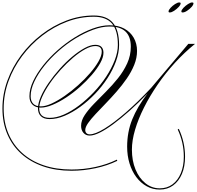

<svg xmlns="http://www.w3.org/2000/svg" viewBox="-104 -1020 1617 1572"><path d="M1401 262Q1401 147 1351 40L1360 35Q1411 144 1411 263Q1411 344 1385.5 404Q1360 464 1313.5 498Q1267 532 1204 532Q1146 532 1097 505Q1048 478 1012 430Q976 382 956.5 318Q937 254 937 181Q937 61 978.5 -42Q1020 -145 1104 -255Q1028 -176 957 -113Q886 -50 824.5 -4.5Q763 41 713.5 65.5Q664 90 630 90Q599 90 579.5 68Q560 46 560 10Q560 -33 589.5 -77.5Q619 -122 665 -169.5Q711 -217 763.5 -269.5Q816 -322 862 -379.5Q908 -437 937.5 -501.5Q967 -566 967 -638Q967 -803 793 -803Q730 -803 658.5 -776.5Q587 -750 514 -705.5Q441 -661 375 -602.5Q309 -544 258 -480Q207 -416 177 -352Q147 -288 147 -232Q147 -192 168.5 -170.5Q190 -149 230 -149Q268 -149 319 -172.5Q370 -196 426 -235Q482 -274 536 -322.5Q590 -371 633.5 -421.5Q677 -472 703 -518Q729 -564 729 -597Q729 -643 676 -643Q640 -643 592.5 -617Q545 -591 493.5 -547Q442 -503 392.5 -448.5Q343 -394 303.5 -336.5Q264 -279 240.5 -226Q217 -173 217 -133Q217 -55 303 -55Q358 -55 419.5 -82Q481 -109 543.5 -156.5Q606 -204 663.5 -264.5Q721 -325 765 -392Q809 -459 835 -526Q861 -593 861 -652Q861 -771 813 -827Q765 -883 664 -883Q551 -883 443.5 -842Q336 -801 242 -728.5Q148 -656 77 -561Q6 -466 -34 -356.5Q-74 -247 -74 -132Q-74 -18 -35 74Q4 166 77 232Q150 298 252.5 333Q355 368 482 368Q581 368 677.5 347Q774 326 853 287L856 297Q776 336 678 357Q580 378 482 378Q353 378 249 342Q145 306 70.5 239Q-4 172 -44 78Q-84 -16 -84 -132Q-84 -248 -43.5 -359.5Q-3 -471 69 -567.5Q141 -664 236 -737Q331 -810 440 -851.5Q549 -893 664 -893Q769 -893 820 -833.5Q871 -774 871 -652Q871 -588 845.5 -518Q820 -448 776 -380Q732 -312 674.5 -252Q617 -192 553 -145.5Q489 -99 425 -72Q361 -45 302 -45Q256 -45 231.5 -68Q207 -91 207 -133Q207 -175 230.5 -229Q254 -283 294.5 -341.5Q335 -400 384.5 -455.5Q434 -511 487 -555.5Q540 -600 589 -626.5Q638 -653 676 -653Q710 -653 726.5 -636Q743 -619 743 -588Q743 -551 717 -504Q691 -457 647.5 -406.5Q604 -356 550 -308Q496 -260 438 -222Q380 -184 326 -161.5Q272 -139 230 -139Q187 -139 162 -163.5Q137 -188 137 -232Q137 -291 167.5 -355.5Q198 -420 250 -485.5Q302 -551 369 -610Q436 -669 509.5 -714.5Q583 -760 656 -786.5Q729 -813 793 -813Q863 -813 913 -786Q963 -759 990.5 -711.5Q1018 -664 1018 -603Q1018 -546 995 -489Q972 -432 934 -377Q896 -322 851 -270.5Q806 -219 761 -172.5Q716 -126 678 -85.5Q640 -45 617 -12Q594 21 594 45Q594 61 604 70.5Q614 80 630 80Q675 80 751.5 33Q828 -14 926.5 -99.5Q1025 -185 1134 -301L1438 -661H1493Q1406 -591 1328 -505.5Q1250 -420 1186 -326.5Q1122 -233 1075 -139.5Q1028 -46 1002 42Q976 130 976 205Q976 296 1005.5 367.5Q1035 439 1087 480.5Q1139 522 1204 522Q1264 522 1308 489.5Q1352 457 1376.5 398.5Q1401 340 1401 262ZM1364 -1000Q1375 -1000 1375 -993Q1375 -980 1358.5 -962.5Q1342 -945 1321.5 -931.5Q1301 -918 1286 -918Q1276 -918 1276 -926Q1276 -938 1292 -955.5Q1308 -973 1329 -986.5Q1350 -1000 1364 -1000ZM1469 -1000Q1480 -1000 1480 -993Q1480 -980 1464 -962.5Q1448 -945 1427.5 -931.5Q1407 -918 1391 -918Q1381 -918 1381 -926Q1381 -938 1397.5 -955.5Q1414 -973 1435 -986.5Q1456 -1000 1469 -1000Z"/></svg>

Font: Ballet 24pt
Style: Regular
Weight: 400
Designer: Maximiliano R. Sproviero
Foundry: Omnibus-Type
Version: Version 1.100